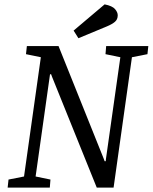

<svg xmlns="http://www.w3.org/2000/svg" viewBox="-20 -859 699 879"><path d="M339 -684 317 -719 459 -839Q494 -832 506.5 -817.5Q519 -803 519 -789Q519 -770 506 -759Q493 -748 469 -738ZM19 -37 90 -51 167 -597 99 -611 103 -648H248L455 -132L459 -121H464L465 -131L531 -597L463 -611L466 -648H659L655 -611L584 -597L500 0H423L218 -508L214 -519H209L143 -51L211 -37L208 0H15Z"/></svg>

Font: Faustina VF Beta
Style: Italic
Weight: 400
Italic angle: -8°
Designer: Alfonso Garcia
Foundry: Omnibus-Type
Version: Version 1.006